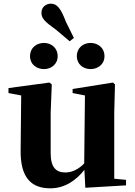

<svg xmlns="http://www.w3.org/2000/svg" viewBox="-20 -1005 731 1042"><path d="M219 -630C257 -630 293 -656 293 -700C293 -746 257 -772 219 -772C178 -772 143 -746 143 -700C143 -656 178 -630 219 -630ZM358 -781 381 -799 338 -886C309 -963 288 -985 256 -985C231 -985 205 -968 205 -936C205 -905 222 -888 286 -842ZM472 -630C511 -630 547 -656 547 -700C547 -746 511 -772 472 -772C432 -772 397 -746 397 -700C397 -656 432 -630 472 -630ZM443 14 664 1V-29L600 -35V-393L604 -547L593 -557L374 -522V-500L441 -487L437 -118C408 -88 373 -69 335 -69C286 -69 255 -94 255 -174V-393L261 -547L248 -557L26 -527V-500L95 -487L92 -189C90 -37 153 17 253 17C330 17 391 -24 438 -83Z"/></svg>

Font: Noto Serif CJK HK Black
Style: Regular
Weight: 900
Designer: Ryoko NISHIZUKA 西塚涼子 (kana & ideographs); Frank Grießhammer (Latin, Greek & Cyrillic); Wenlong ZHANG 张文龙 (bopomofo); San
Foundry: Adobe
Version: Version 2.001;hotconv 1.1.0;makeotfexe 2.6.0